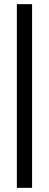

<svg xmlns="http://www.w3.org/2000/svg" viewBox="-20 -702 236 922"><path d="M61 200V-682H134V200Z"/></svg>

Font: Montagu Slab Medium
Style: Regular
Weight: 500
Version: Version 1.000